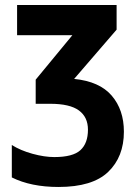

<svg xmlns="http://www.w3.org/2000/svg" viewBox="-20 -734 555 764"><path d="M444 -714V-616L275 -420Q376 -410 424.5 -353.5Q473 -297 473 -210Q473 -110 410.5 -50Q348 10 213 10Q103 10 27 -28V-157Q62 -135 109.5 -122Q157 -109 196 -109Q270 -109 300 -136.5Q330 -164 330 -218Q330 -268 294 -294.5Q258 -321 180 -321H122V-417L268 -594H48V-714Z"/></svg>

Font: Noto Sans Condensed
Style: Bold
Weight: 700
Width: 3
Designer: Monotype Design Team
Foundry: Monotype Imaging Inc.
Version: Version 2.013; ttfautohint (v1.8.4.7-5d5b)